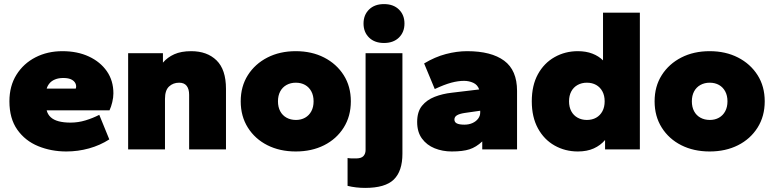

<svg xmlns="http://www.w3.org/2000/svg" viewBox="-20 -730 3782 938"><path d="M304 10Q230 10 166.5 -16Q103 -42 64.5 -96.5Q26 -151 26 -235Q26 -310 60.5 -365Q95 -420 153.5 -450Q212 -480 285 -480Q358 -480 414 -454Q470 -428 502 -382Q534 -336 534 -274Q534 -254 528.5 -231Q523 -208 515 -191H208Q213 -171 227.5 -157.5Q242 -144 266.5 -137.5Q291 -131 324 -131Q362 -131 398 -142Q434 -153 465 -169L514 -49Q469 -20 415 -5Q361 10 304 10ZM208 -297H350Q351 -300 351.5 -302.5Q352 -305 352 -307Q352 -319 345 -328.5Q338 -338 324.5 -343.5Q311 -349 289 -349Q266 -349 249 -342Q232 -335 222 -323Q212 -311 208 -297Z M606 0V-470H776V-424Q798 -450 831.5 -465Q865 -480 914 -480Q992 -480 1038 -435Q1084 -390 1084 -296V0H904V-267Q904 -295 892 -310.5Q880 -326 855 -326Q826 -326 806 -307.5Q786 -289 786 -247V0Z M1425 10Q1347 10 1286.5 -20.5Q1226 -51 1191 -106.5Q1156 -162 1156 -235Q1156 -308 1191 -363Q1226 -418 1286.5 -449Q1347 -480 1425 -480Q1503 -480 1563.5 -449Q1624 -418 1659 -363Q1694 -308 1694 -235Q1694 -162 1659 -106.5Q1624 -51 1563.5 -20.5Q1503 10 1425 10ZM1426 -144Q1451 -144 1470.5 -155Q1490 -166 1501 -186.5Q1512 -207 1512 -235Q1512 -263 1501 -283.5Q1490 -304 1470.5 -315Q1451 -326 1425 -326Q1400 -326 1380 -315Q1360 -304 1349 -283.5Q1338 -263 1338 -235Q1338 -207 1349 -186.5Q1360 -166 1380 -155Q1400 -144 1426 -144Z M1764 188Q1742 188 1720 185.5Q1698 183 1678 178V42Q1691 44 1700 44Q1709 44 1719 44Q1745 44 1755.5 32.5Q1766 21 1766 3V-470H1946V21Q1946 106 1904 147Q1862 188 1764 188ZM1856 -520Q1810 -520 1783 -546.5Q1756 -573 1756 -615Q1756 -657 1783 -683.5Q1810 -710 1856 -710Q1902 -710 1929 -683.5Q1956 -657 1956 -615Q1956 -573 1929 -546.5Q1902 -520 1856 -520Z M2187 10Q2142 10 2103.5 -5.5Q2065 -21 2041.5 -53Q2018 -85 2018 -134Q2018 -184 2041.5 -213Q2065 -242 2103.5 -257Q2142 -272 2187 -277L2321 -293Q2313 -316 2292 -325.5Q2271 -335 2247 -335Q2218 -335 2184.5 -326Q2151 -317 2104 -295L2052 -420Q2105 -452 2158.5 -466Q2212 -480 2262 -480Q2380 -480 2443 -433.5Q2506 -387 2506 -286V0H2336V-39Q2306 -11 2273.5 -0.5Q2241 10 2187 10ZM2249 -121Q2271 -121 2288.5 -129Q2306 -137 2316 -150.5Q2326 -164 2326 -180V-189L2249 -178Q2224 -174 2212 -166.5Q2200 -159 2200 -146Q2200 -133 2212 -127Q2224 -121 2249 -121Z M2803 10Q2741 10 2689.5 -19Q2638 -48 2608 -103Q2578 -158 2578 -235Q2578 -313 2608 -367.5Q2638 -422 2689.5 -451Q2741 -480 2803 -480Q2843 -480 2874 -468Q2905 -456 2926 -435V-668H3106V0H2936V-46Q2914 -20 2881 -5Q2848 10 2803 10ZM2847 -144Q2873 -144 2892.5 -155Q2912 -166 2923 -186.5Q2934 -207 2934 -235Q2934 -263 2923 -283.5Q2912 -304 2892.5 -315Q2873 -326 2847 -326Q2822 -326 2802 -315Q2782 -304 2771 -283.5Q2760 -263 2760 -235Q2760 -207 2771 -186.5Q2782 -166 2802 -155Q2822 -144 2847 -144Z M3447 10Q3369 10 3308.5 -20.5Q3248 -51 3213 -106.5Q3178 -162 3178 -235Q3178 -308 3213 -363Q3248 -418 3308.5 -449Q3369 -480 3447 -480Q3525 -480 3585.5 -449Q3646 -418 3681 -363Q3716 -308 3716 -235Q3716 -162 3681 -106.5Q3646 -51 3585.5 -20.5Q3525 10 3447 10ZM3448 -144Q3473 -144 3492.5 -155Q3512 -166 3523 -186.5Q3534 -207 3534 -235Q3534 -263 3523 -283.5Q3512 -304 3492.5 -315Q3473 -326 3447 -326Q3422 -326 3402 -315Q3382 -304 3371 -283.5Q3360 -263 3360 -235Q3360 -207 3371 -186.5Q3382 -166 3402 -155Q3422 -144 3448 -144Z"/></svg>

Font: Gantari Black
Style: Regular
Weight: 900
Version: Version 1.000